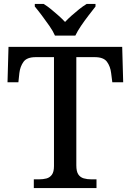

<svg xmlns="http://www.w3.org/2000/svg" viewBox="-20 -951 661 971"><path d="M151 0V-44H177Q198 -44 215 -48.5Q232 -53 242.5 -67.5Q253 -82 253 -111V-662H161Q116 -662 99 -638.5Q82 -615 78 -582L73 -535H18L23 -714H598L603 -535H548L542 -582Q538 -615 521 -638.5Q504 -662 459 -662H366V-115Q366 -84 376 -69Q386 -54 403.5 -49Q421 -44 442 -44H468V0ZM258 -771Q248 -794 229.5 -820.5Q211 -847 191.5 -873Q172 -899 156 -918V-931H201Q219 -920 238 -904.5Q257 -889 275.5 -872.5Q294 -856 309 -840Q324 -856 342.5 -872.5Q361 -889 380.5 -904.5Q400 -920 418 -931H463V-918Q448 -899 428 -873Q408 -847 390 -820.5Q372 -794 361 -771Z"/></svg>

Font: ET Text
Style: Regular
Weight: 470
Designer: Monotype Design Team
Foundry: Monotype Imaging Inc.
Version: Version 2.009